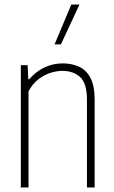

<svg xmlns="http://www.w3.org/2000/svg" viewBox="-20 -828 505 848"><path d="M72 0V-540H102L105 -478H109Q137 -511 175 -529.5Q213 -548 257 -548Q297 -548 329 -533.5Q361 -519 379.5 -484Q398 -449 398 -388V0H364V-387Q364 -460 334 -487.5Q304 -515 255 -515Q232 -515 204.5 -506.8Q177 -498.5 150.8 -478.8Q124.5 -459 106 -425V0ZM221 -632 295 -808H331L249 -632Z"/></svg>

Font: Encode Sans Condensed Condensed Thin
Style: Regular
Weight: 100
Width: 3
Designer: Multiple Designers
Foundry: Impallari Type
Version: Version 3.000; ttfautohint (v1.8.3) -l 8 -r 50 -G 200 -x 14 